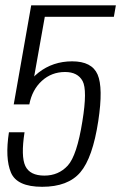

<svg xmlns="http://www.w3.org/2000/svg" viewBox="-20 -695 454 720"><path d="M138 5.5Q235 5.5 281.2 -48.8Q327.5 -103 348.5 -241Q367.5 -366 346 -415.5Q324.5 -465 250.5 -465Q178.5 -465 124.5 -422.8Q70.5 -380.5 55 -304.5L90 -303.5Q100.5 -358.5 137 -391.8Q173.5 -425 224 -425Q271.5 -425 289.8 -391Q308 -357 289 -240.5Q268.5 -111.5 234 -74Q199.5 -36.5 146.5 -36.5Q92 -36.5 75 -72.5Q58 -108.5 72 -199H13.5Q-1.5 -101.5 21 -48Q43.5 5.5 138 5.5ZM31.5 -303.5H89.5L148 -632H407L414.5 -675H97Z"/></svg>

Font: Anybody SemiCondensed Light
Style: Italic
Weight: 300
Width: 4
Italic angle: -10°
Version: Version 1.113;gftools[0.9.25]